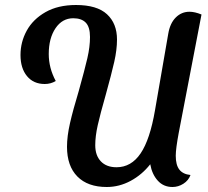

<svg xmlns="http://www.w3.org/2000/svg" viewBox="-20 -726 834 768"><path d="M248 -139Q248 -181 260 -233.5Q272 -286 295 -362Q319 -448 329.5 -493.5Q340 -539 340 -578Q340 -618 323 -635.5Q306 -653 273 -653Q229 -653 202 -613Q175 -573 175 -510Q175 -454 203 -402Q183 -390 159 -390Q114 -390 88 -421.5Q62 -453 62 -506Q62 -558 87 -603.5Q112 -649 162 -677.5Q212 -706 284 -706Q368 -706 408 -669Q448 -632 448 -568Q448 -527 437 -478.5Q426 -430 403 -347Q381 -270 371 -225.5Q361 -181 361 -145Q361 -104 383.5 -80.5Q406 -57 446 -57Q505 -57 542.5 -112.5Q580 -168 600 -285L653 -591Q660 -633 683 -656Q706 -679 738 -679Q759 -679 786 -668L695 -195Q683 -131 683 -103Q683 -66 697.5 -47.5Q712 -29 742 -26Q734 -4 713.5 9Q693 22 670 22Q634 22 611 -3.5Q588 -29 581 -69Q548 -27 502.5 -2.5Q457 22 407 22Q331 22 289.5 -20Q248 -62 248 -139Z"/></svg>

Font: Sansita SW
Style: Italic
Weight: 400
Italic angle: -11°
Designer: Pablo Cosgaya
Foundry: Omnibus-Type
Version: Version 1.000